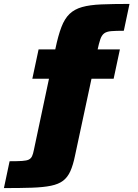

<svg xmlns="http://www.w3.org/2000/svg" viewBox="-114 -762 704 980"><path d="M-94 198 -65 61Q-24 61 -1 59.5Q22 58 33 52.5Q44 47 49.5 35.5Q55 24 59 3L136 -360H51L83 -510H191L164 -490L169 -514Q183 -581 199.5 -624Q216 -667 241 -691Q266 -715 305 -726Q344 -737 403 -739.5Q462 -742 547 -742L518 -605Q477 -605 453.5 -603Q430 -601 417.5 -591.5Q405 -582 398 -561.5Q391 -541 383 -504L379 -484L353 -510H498L466 -360H353L269 32Q259 81 245 112Q231 143 208 160.5Q185 178 146.5 186Q108 194 49.5 196Q-9 198 -94 198Z"/></svg>

Font: Saira Thin Black
Style: Regular
Weight: 900
Version: Version 1.101